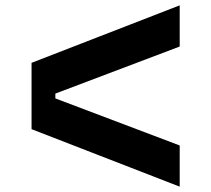

<svg xmlns="http://www.w3.org/2000/svg" viewBox="-20 -709 790 718"><path d="M652 -11 98 -226V-474L652 -689V-535L187 -359V-341L652 -165Z"/></svg>

Font: Martian Mono SemiExpanded
Style: Bold
Weight: 700
Width: 6
Designer: Roman Shamin
Foundry: Evil Martians
Version: Version 1.000